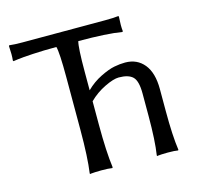

<svg xmlns="http://www.w3.org/2000/svg" viewBox="-97 -753 897 860"><g transform="rotate(-15 352.0 -322.5)"><path d="M227.1 -444.8V-200.2C227.1 -114.3 223.6 -47.5 216.8 0L217.8 2.9L223.1 2C226.7 1.6 232.8 1.2 241.5 0.7C250.1 0.2 259.6 0 270 0C292.8 0 309.7 1 320.8 2.9L323.2 0C316.4 -50.1 313 -116.9 313 -200.2V-309.1C335.1 -330.9 360 -348.5 387.7 -361.8C415.4 -375.2 437.2 -381.8 453.1 -381.8C483.4 -381.8 505.1 -375.3 518.3 -362.3C531.5 -349.3 538.1 -323.6 538.1 -285.2V-180.2C538.1 -104.3 534.7 -44.3 527.8 0L528.8 2.9L533.2 2C536.5 1.6 542.2 1.2 550.3 0.7C558.4 0.2 567.7 0 578.1 0C600.9 0 616.9 1 626 2.9L627.9 0C621.4 -44.9 618.2 -105 618.2 -180.2V-284.2C618.2 -334.3 607.3 -372.6 585.7 -399.2C564 -425.7 534.8 -439 498 -439C482.1 -439 465.3 -437.3 447.5 -433.8C429.8 -430.4 408 -422.4 382.3 -409.7C356.6 -397 333.5 -380.4 313 -359.9V-444.8C313 -520.7 315.6 -567.7 320.8 -585.9C409.7 -585.9 477.1 -582 522.9 -574.2L524.9 -578.1C522.9 -593.8 522.9 -616 524.9 -645L522.9 -647.9C507 -646 487 -645 462.9 -645H77.1C53.1 -645 33 -646 17.1 -647.9L15.1 -645C17.1 -616 17.1 -593.8 15.1 -578.1L17.1 -574.2L38.1 -577.1C52.4 -579.1 76.2 -581.1 109.4 -583C142.9 -585 179.5 -585.9 219.2 -585.9C224.4 -567.7 227.1 -520.7 227.1 -444.8Z"/></g></svg>

Font: Linux Biolinum G
Style: Bold
Weight: 700
Designer: Philipp H. Poll
Foundry: Philipp H. Poll
Version: Version 1.1.0